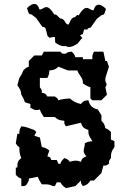

<svg xmlns="http://www.w3.org/2000/svg" viewBox="-20 -956 660 973"><path d="M517 -910C511 -895 511 -880 497 -880H496L471 -861C449 -830 439 -814 436 -814C435 -814 435 -814 435 -816C424 -812 423 -809 423 -807V-806C423 -805 408 -808 406 -806C400 -784 400 -782 398 -782H396C394 -782 392 -781 386 -776C386 -776 399 -762 398 -762C396 -762 394 -761 392 -759L374 -736C356 -723 341 -718 330 -718C323 -718 317 -720 313 -723C310 -722 307 -722 304 -722C293 -722 278 -727 260 -740L258 -768C256 -770 238 -766 236 -766C235 -766 233 -765 232 -764C215 -780 224 -765 213 -805C211 -807 211 -809 211 -810V-811C211 -813 210 -816 199 -820C199 -818 199 -818 198 -818C195 -818 185 -834 163 -865L138 -884C137 -884 138 -883 137 -883C123 -883 123 -899 117 -914C121 -920 139 -936 154 -936C165 -936 174 -928 180 -908H182C194 -908 203 -920 215 -920C225 -920 238 -911 256 -881C257 -883 258 -883 260 -883C268 -883 281 -862 288 -862C303 -862 311 -843 315 -836L316 -837C318 -835 322 -834 324 -830C325 -832 326 -833 327 -834L328 -832C332 -839 341 -868 356 -868C364 -868 371 -888 378 -877C396 -907 409 -916 419 -916C431 -916 440 -904 452 -904H454C460 -924 469 -932 480 -932C495 -932 513 -916 517 -910ZM202 -694 192 -675H154L126 -647V-618C113 -614 109 -610 98 -599C93 -583 87 -575 78 -561L68 -524C81 -505 86 -499 88 -476C97 -462 101 -454 106 -438L134 -429V-410C149 -402 155 -398 164 -398C169 -398 174 -399 182 -401C187 -385 193 -377 202 -363H258C273 -348 284 -346 306 -344C306 -327 305 -330 314 -316L390 -334C398 -310 405 -306 428 -297V-287C428 -269 437 -260 448 -240C429 -239 426 -238 410 -230C410 -213 404 -202 404 -192C404 -184 407 -175 418 -164C398 -155 397 -155 390 -136C379 -140 372 -142 364 -142C355 -142 347 -140 334 -136C324 -149 322 -149 306 -155C295 -144 290 -139 286 -126H276L268 -145H240C235 -160 235 -159 220 -164L230 -193C215 -205 211 -207 192 -211L182 -259L154 -268L164 -287L154 -297C131 -305 113 -314 88 -316C79 -300 78 -296 78 -278H68L60 -230C69 -215 67 -217 78 -211C78 -189 79 -174 88 -155C69 -140 68 -132 68 -107H60V-70C71 -59 75 -55 88 -51V-13H94C105 -13 107 -13 116 -22L126 -41V-51L172 -60C177 -44 183 -36 192 -22H208C222 -22 232 -21 248 -13H258L268 -32H286C295 -17 300 -12 314 -3L362 -13L390 -41C390 -24 391 -27 400 -13C422 -20 425 -22 438 -41H456L494 -79L504 -117C521 -117 518 -117 532 -126C532 -143 533 -141 542 -155C542 -181 545 -190 560 -211V-240L542 -249V-287C531 -298 527 -302 514 -306C510 -325 507 -331 494 -344V-372L476 -401C447 -409 436 -419 428 -448C406 -446 403 -445 390 -429C366 -434 353 -441 334 -457C313 -456 295 -454 276 -448C270 -459 273 -457 258 -467H220C210 -483 210 -482 192 -486C192 -503 191 -500 182 -514V-561H220C228 -577 229 -580 230 -599C252 -601 261 -603 276 -618L324 -599H372C380 -575 400 -563 400 -538V-533C414 -524 422 -519 438 -514V-457L448 -448H494L522 -476L514 -514C519 -521 520 -524 520 -528C520 -532 519 -536 514 -543V-561L532 -618L522 -647H514L504 -694H456C449 -681 448 -676 448 -665V-656H400V-666H362C358 -679 355 -683 344 -694C328 -693 323 -693 314 -684H296L286 -694Z"/></svg>

Font: GNUTypewriter
Style: Standard
Weight: 400
Version: Version 001.000